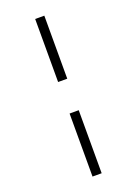

<svg xmlns="http://www.w3.org/2000/svg" viewBox="-183 -833 817 1145"><g transform="rotate(-20 225.5 -260.0)"><path d="M196 -360V-760H254V-360ZM196 240V-160H254V240Z"/></g></svg>

Font: Noto Serif ExtraCondensed SemiBold
Style: Regular
Weight: 600
Width: 2
Designer: Monotype Design Team
Foundry: Monotype Imaging Inc.
Version: Version 2.015; ttfautohint (v1.8.4.7-5d5b)